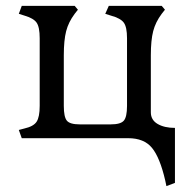

<svg xmlns="http://www.w3.org/2000/svg" viewBox="-20 -470 640 653"><path d="M542 144Q524 66 497 33Q470 0 416 0H54L44 -28L63 -33Q94 -40 104.5 -56Q115 -72 115 -110V-340Q115 -378 104.5 -393Q94 -408 63 -417L44 -423L54 -450H234L245 -437L234 -423Q213 -395 205 -364Q197 -333 197 -282V-110Q197 -72 207.5 -59.5Q218 -47 251 -47H357Q390 -47 401 -59.5Q412 -72 412 -110V-340Q412 -378 401 -393Q390 -408 357 -417L338 -423L350 -450H530L541 -437L530 -423Q509 -395 501 -364Q493 -333 493 -282V-88Q493 -62 516 -48.5Q539 -35 575 -35V152L546 163Z"/></svg>

Font: Kurale
Style: Regular
Weight: 400
Designer: Eduardo Rodriguez Tunni
Foundry: Eduardo Rodriguez Tunni
Version: Version 2.000